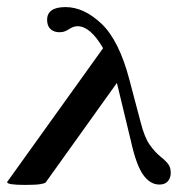

<svg xmlns="http://www.w3.org/2000/svg" viewBox="-27 -510 511 542"><path d="M43 12Q-7 12 -7 4L264 -374Q228 -436 192 -436Q181 -436 170 -429Q164 -425 157 -422Q150 -419 141 -419Q125 -419 115.5 -428Q106 -437 106 -454Q106 -490 158 -490Q210 -490 259.5 -443Q309 -396 338 -286L370 -165Q381 -122 395.5 -101.5Q410 -81 426 -68Q441 -56 448 -46.5Q455 -37 455 -22Q455 -8 447 1.5Q439 11 423 11Q397 11 377.5 -16Q358 -43 343 -110L303 -276L102 5Q99 8 86 10Q73 12 43 12Z"/></svg>

Font: Junicode SmExp
Style: Bold Italic
Weight: 700
Width: 6
Italic angle: -11°
Designer: Peter S. Baker
Version: Version 2.205; ttfautohint (v1.8.4)